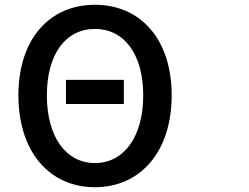

<svg xmlns="http://www.w3.org/2000/svg" viewBox="-20 -748 1040 803"><path d="M256 -414V-313H498V-414ZM57 -349C57 -112 188 35 377 35C566 35 698 -112 698 -349C698 -586 566 -728 377 -728C188 -728 57 -586 57 -349ZM176 -349C176 -522 255 -627 377 -627C499 -627 579 -522 579 -349C579 -177 499 -66 377 -66C255 -66 176 -177 176 -349Z"/></svg>

Font: コーポレート・ロゴ ver3 Medium
Style: Regular
Weight: 500
Designer: [KANA_main] LOGOTYPE.JP [Source Han Sans] Ryoko NISHIZUKA 西塚涼子 (kana, bopomofo & ideographs); Paul D. Hunt (Latin, Greek
Version: Version 12.001;FEAKit 1.0